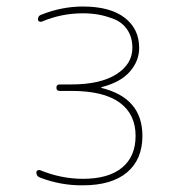

<svg xmlns="http://www.w3.org/2000/svg" viewBox="-20 -550 540 580"><path d="M100.6 -13.7Q89.8 -17.6 89.8 -29.3Q89.8 -33.2 93.3 -35.2Q96.7 -37.1 100.6 -36.1Q165 -9.8 230.5 -9.8Q307.6 -9.8 348.6 -43.5Q389.6 -77.1 389.6 -139.6Q389.6 -205.1 341.3 -240.2Q293 -275.4 195.3 -275.4H160.2Q150.4 -275.4 150.4 -285.2Q150.4 -294.9 160.2 -294.9H195.3Q283.2 -294.9 331.5 -325.7Q379.9 -356.4 379.9 -405.3Q379.9 -437.5 364.7 -460Q349.6 -482.4 324.7 -492.2Q299.8 -502 277.3 -505.9Q254.9 -509.8 230.5 -509.8Q165 -509.8 105.5 -484.4Q101.6 -483.4 98.1 -485.4Q94.7 -487.3 94.7 -491.2Q94.7 -502.9 105.5 -505.9Q167 -530.3 230.5 -530.3Q312.5 -530.3 356.4 -496.6Q400.4 -462.9 400.4 -405.3Q400.4 -366.2 372.6 -334Q344.7 -301.8 288.1 -287.1Q286.1 -287.1 286.1 -285.2Q286.1 -284.2 287.1 -284.2Q410.2 -253.9 410.2 -139.6Q410.2 -68.4 363.8 -29.3Q317.4 9.8 230.5 9.8Q164.1 10.7 100.6 -13.7Z"/></svg>

Font: Rounded-X Mgen+ 1m thin
Style: Regular
Weight: 100
Designer: [Source Han Sans]
Ryoko NISHIZUKA  (kana & ideographs); Paul D. Hunt (Latin, Greek & Cyrillic); Wenlong ZHANG  (bopomofo
Version: Version 1.059.20150602